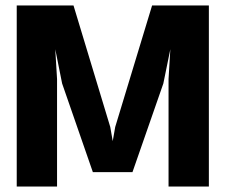

<svg xmlns="http://www.w3.org/2000/svg" viewBox="-20 -680 859 700"><path d="M741.5 -660V0H594.5V-391.5L601 -500.5L575.5 -375.5L463 -52.5H318.5L206.5 -375.5L181.5 -500.5L188 -391.5V0H41V-660H248L382 -217L391 -165.5L400 -217L534.5 -660Z"/></svg>

Font: League Spartan
Style: Bold
Weight: 700
Foundry: The League of Moveable Type
Version: Version 2.002